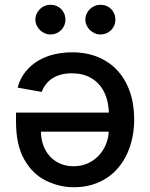

<svg xmlns="http://www.w3.org/2000/svg" viewBox="-20 -775 627 802"><path d="M434.7 -304.7Q433.6 -340.6 423.3 -370.6Q413 -400.6 393.6 -422.4Q374.3 -444.2 345.9 -456.5Q317.5 -468.8 279.8 -468.8Q233.3 -468.8 201.2 -449.2Q169 -429.7 154.1 -391L53.6 -409.1Q64.3 -448.2 87 -476Q109.7 -503.9 140.3 -521.8Q170.8 -539.8 207 -548.1Q243.3 -556.5 280.9 -556.5Q341.3 -556.5 389.4 -536.6Q437.5 -516.7 471.1 -479.9Q504.6 -443.2 522.5 -391.5Q540.5 -339.8 540.5 -276.3Q540.5 -238.3 533.4 -202.6Q526.3 -166.9 512.1 -135.3Q497.9 -103.7 476.7 -77.6Q455.6 -51.5 427.6 -32.7Q399.5 -13.8 364.7 -3.4Q329.9 7.1 288.4 7.1Q257.1 7.1 228.2 0Q199.2 -7.1 171.5 -20.6Q116.1 -47.9 81.7 -108.3Q46.9 -168.7 46.9 -267V-304.7ZM150.9 -225.1Q151.3 -194.6 160.9 -168.1Q170.5 -141.7 188 -122.3Q205.6 -103 230.8 -91.8Q256 -80.6 287.6 -80.6Q319.6 -80.6 345.9 -92.3Q372.2 -104 391.3 -123.9Q410.5 -143.8 421.7 -170.1Q432.9 -196.4 434.3 -225.1ZM336.6 -692.8Q336.6 -705.6 341.6 -717Q346.6 -728.3 355.3 -736.9Q364 -745.4 375.4 -750.2Q386.7 -755 399.5 -755Q413 -755 424.4 -750.4Q435.7 -745.7 444.1 -737.4Q452.4 -729 457.2 -717.7Q462 -706.3 462 -692.8Q462 -679.7 457.2 -668.5Q452.4 -657.3 443.9 -649Q435.4 -640.6 424 -635.8Q412.6 -631 399.5 -631Q387.1 -631 375.7 -636Q364.3 -641 355.6 -649.5Q346.9 -658 341.8 -669.2Q336.6 -680.4 336.6 -692.8ZM127.8 -692.8Q127.8 -705.6 132.8 -717Q137.8 -728.3 146.5 -736.9Q155.2 -745.4 166.5 -750.2Q177.9 -755 190.7 -755Q204.2 -755 215.6 -750.4Q226.9 -745.7 235.3 -737.4Q243.6 -729 248.4 -717.7Q253.2 -706.3 253.2 -692.8Q253.2 -679.7 248.4 -668.5Q243.6 -657.3 235.1 -649Q226.6 -640.6 215.2 -635.8Q203.8 -631 190.7 -631Q178.3 -631 166.9 -636Q155.5 -641 146.8 -649.5Q138.1 -658 133 -669.2Q127.8 -680.4 127.8 -692.8Z"/></svg>

Font: Inter P Medium
Style: Regular
Weight: 500
Designer: Rasmus Andersson
Foundry: rsms
Version: Version 3.018;git-588b23468